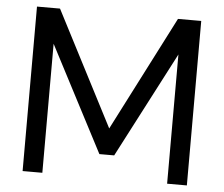

<svg xmlns="http://www.w3.org/2000/svg" viewBox="-51 -757 948 814"><g transform="rotate(5 423.5 -350.0)"><path d="M158 0V-549L392 -100H455L689 -550V0H773V-700H674L424 -212L172 -700H74V0Z"/></g></svg>

Font: Rootstock Sans Body
Style: Regular
Weight: 400
Designer: Colophon Foundry, Jonny Pinhorn
Foundry: Colophon Foundry
Version: Version 1.200;FEAKit 1.0